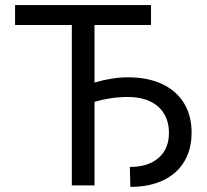

<svg xmlns="http://www.w3.org/2000/svg" viewBox="-20 -727 813 753"><path d="M572.3 -628.9H350.6V-403.3Q421.4 -423.8 482.4 -423.8Q558.6 -423.8 614.7 -397.9Q670.9 -372.1 701.2 -323.2Q731.4 -274.4 731.4 -207Q731.4 -141.6 702.6 -93.5Q673.8 -45.4 619.9 -19.8Q565.9 5.9 491.2 5.9L489.3 -72.3Q561 -72.3 601.8 -107.7Q642.6 -143.1 642.6 -206.1Q642.6 -249.5 623.3 -281.2Q604 -313 567.6 -329.8Q531.2 -346.7 481.4 -346.7Q416 -346.7 350.6 -327.6V0H261.7V-628.9H39.1V-707H572.3Z"/></svg>

Font: Pretendard Std
Style: Regular
Weight: 400
Designer: Base glyphs from Inter by Rasmus Andersson; Hangeul glyphs from Noto Sans CJK(Source Han Sans) by Jang Soo-young and Kan
Foundry: Kil Hyung-jin
Version: Version 1.309